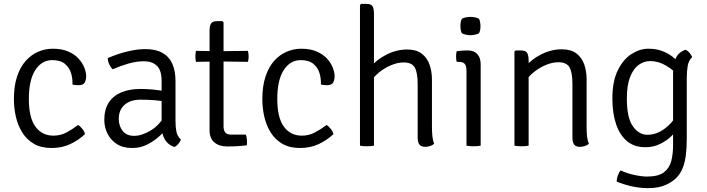

<svg xmlns="http://www.w3.org/2000/svg" viewBox="-20 -755 3666 995"><path d="M355.5 -317Q357 -346 348.5 -375.2Q340 -404.5 316.5 -424Q293 -443.5 251 -443.5Q196.5 -443.5 163 -392Q129.5 -340.5 129.5 -241.5Q129.5 -145.5 163.5 -98.8Q197.5 -52 257 -52Q294 -52 325.8 -69.2Q357.5 -86.5 385 -107.5Q396 -100.5 406.8 -87Q417.5 -73.5 420.5 -60Q386 -27.5 343 -7.8Q300 12 247 12Q193.5 12 156.2 -9.5Q119 -31 96 -67.5Q73 -104 62.5 -149Q52 -194 52 -241.5Q52 -309 68.5 -358.5Q85 -408 113.5 -439.8Q142 -471.5 178.2 -487Q214.5 -502.5 253 -502.5Q300.5 -502.5 333.8 -488Q367 -473.5 387.2 -451.2Q407.5 -429 417 -404.5Q426.5 -380 426.5 -360.5Q426.5 -341 419 -327.2Q411.5 -313.5 387 -313.5Q379 -313.5 371.5 -314.2Q364 -315 355.5 -317Z M520.5 -133Q520.5 -188.5 544 -224Q567.5 -259.5 609.8 -276.8Q652 -294 708 -294Q739 -294 775 -290.8Q811 -287.5 843 -279.5V-226.5Q813.5 -233.5 778 -236Q742.5 -238.5 709 -238.5Q656.5 -238.5 626 -212.2Q595.5 -186 595.5 -138.5Q595.5 -102 615.8 -76.5Q636 -51 675 -51Q714.5 -51 760.5 -78.5Q806.5 -106 838 -162L850.5 -94.5Q833.5 -74 806.2 -49.2Q779 -24.5 743.5 -6.2Q708 12 665 12Q616 12 584 -9.5Q552 -31 536.2 -64.2Q520.5 -97.5 520.5 -133ZM917.5 -31.5Q914 -21 904.5 -9.8Q895 1.5 884 7Q859 -2 844.8 -18Q830.5 -34 824.2 -55.8Q818 -77.5 817.5 -103.5V-335.5Q817.5 -391 793 -414.2Q768.5 -437.5 727 -437.5Q686.5 -437.5 645.2 -425.5Q604 -413.5 564 -396Q554 -404.5 546.2 -421.5Q538.5 -438.5 538.5 -454Q563.5 -465 595.8 -475.8Q628 -486.5 663.8 -493.5Q699.5 -500.5 734.5 -500.5Q786.5 -500.5 821 -481.5Q855.5 -462.5 872.5 -425.5Q889.5 -388.5 889.5 -334.5V-128.5Q889.5 -97 894.2 -73Q899 -49 917.5 -31.5Z M1066 -595Q1066 -619.5 1073.2 -632.5Q1080.5 -645.5 1105.5 -645.5H1132.5L1138.5 -639V-98.5Q1138.5 -80.5 1147.2 -69Q1156 -57.5 1178 -57.5H1254Q1260 -41 1260 -17.5Q1260 -13.5 1260 -9.5Q1260 -5.5 1259 -2Q1235.5 1 1211 2.5Q1186.5 4 1157.5 4Q1115.5 4 1090.8 -17.2Q1066 -38.5 1066 -79ZM1265 -491.5Q1268.5 -476 1268.5 -463Q1268.5 -448.5 1265 -434.5L1114 -436.5L995.5 -434.5Q992.5 -448.5 992.5 -463Q992.5 -476 995.5 -491.5L1113.5 -489.5Z M1643 -317Q1644.5 -346 1636 -375.2Q1627.5 -404.5 1604 -424Q1580.5 -443.5 1538.5 -443.5Q1484 -443.5 1450.5 -392Q1417 -340.5 1417 -241.5Q1417 -145.5 1451 -98.8Q1485 -52 1544.5 -52Q1581.5 -52 1613.2 -69.2Q1645 -86.5 1672.5 -107.5Q1683.5 -100.5 1694.2 -87Q1705 -73.5 1708 -60Q1673.5 -27.5 1630.5 -7.8Q1587.5 12 1534.5 12Q1481 12 1443.8 -9.5Q1406.5 -31 1383.5 -67.5Q1360.5 -104 1350 -149Q1339.5 -194 1339.5 -241.5Q1339.5 -309 1356 -358.5Q1372.5 -408 1401 -439.8Q1429.5 -471.5 1465.8 -487Q1502 -502.5 1540.5 -502.5Q1588 -502.5 1621.2 -488Q1654.5 -473.5 1674.8 -451.2Q1695 -429 1704.5 -404.5Q1714 -380 1714 -360.5Q1714 -341 1706.5 -327.2Q1699 -313.5 1674.5 -313.5Q1666.5 -313.5 1659 -314.2Q1651.5 -315 1643 -317Z M1918 0Q1903.5 3 1881.5 3Q1860 3 1845.5 0V-729L1851.5 -735H1878.5Q1903.5 -735 1910.8 -722.2Q1918 -709.5 1918 -684.5ZM2218.5 -95Q2218.5 -70.5 2220.8 -48.5Q2223 -26.5 2230 -10Q2222 -2.5 2209 1.8Q2196 6 2183.5 6Q2162.5 6 2153.5 -6Q2144.5 -18 2144.5 -42.5V-319Q2144.5 -378.5 2129.5 -405Q2114.5 -431.5 2071.5 -431.5Q2041 -431.5 2007 -417.2Q1973 -403 1943.8 -379.2Q1914.5 -355.5 1898 -326.5V-405Q1930.5 -445.5 1982.8 -472Q2035 -498.5 2090 -498.5Q2137 -498.5 2165.2 -477.2Q2193.5 -456 2206 -420.5Q2218.5 -385 2218.5 -342.5Z M2471 0Q2463.5 1.5 2454.2 2.2Q2445 3 2434.5 3Q2423.5 3 2414 2.2Q2404.5 1.5 2397.5 0V-386Q2397.5 -413.5 2388.5 -424Q2379.5 -434.5 2356 -434.5H2346.5Q2343.5 -448.5 2343.5 -462Q2343.5 -469 2344.2 -475.2Q2345 -481.5 2346.5 -489.5Q2363.5 -492 2376.2 -492.8Q2389 -493.5 2397 -493.5H2405.5Q2436.5 -493.5 2453.8 -474.5Q2471 -455.5 2471 -422ZM2366 -620Q2366 -642.5 2373.5 -657.5Q2380.5 -662 2393.5 -664.8Q2406.5 -667.5 2418 -667.5Q2428.5 -667.5 2442.5 -664.8Q2456.5 -662 2462.5 -657.5Q2466 -651 2468 -640.2Q2470 -629.5 2470 -620Q2470 -597.5 2462.5 -583Q2457 -578.5 2442.8 -575.5Q2428.5 -572.5 2418 -572.5Q2406.5 -572.5 2393.5 -575.5Q2380.5 -578.5 2373.5 -583Q2366 -597.5 2366 -620Z M2679.5 -493.5Q2705 -493.5 2712.2 -480.2Q2719.5 -467 2719.5 -442V0Q2712.5 1.5 2703 2.2Q2693.5 3 2683 3Q2672 3 2662.5 2.2Q2653 1.5 2646 0V-487.5L2652 -493.5ZM3020 -95Q3020 -70.5 3022.2 -48.5Q3024.5 -26.5 3032 -10Q3024 -2.5 3011 1.8Q2998 6 2985 6Q2964 6 2955.2 -6Q2946.5 -18 2946.5 -42.5V-320Q2946.5 -379 2931.5 -405.8Q2916.5 -432.5 2873 -432.5Q2842.5 -432.5 2808.5 -418.2Q2774.5 -404 2745.2 -380.2Q2716 -356.5 2699.5 -327.5V-406Q2732 -446.5 2784.2 -473Q2836.5 -499.5 2891.5 -499.5Q2939 -499.5 2967 -478.2Q2995 -457 3007.5 -421.5Q3020 -386 3020 -343.5Z M3567 -459Q3548.5 -441.5 3543.8 -412.8Q3539 -384 3539 -352V-38Q3539 12.5 3534.2 49Q3529.5 85.5 3519.5 111.8Q3509.5 138 3493.5 157.5Q3473 183 3434 201.5Q3395 220 3340.5 220Q3294.5 220 3250.8 209.8Q3207 199.5 3175.5 186Q3176 171 3181.8 154.5Q3187.5 138 3196.5 128Q3227 143 3266.5 151.5Q3306 160 3333 160Q3392 160 3420.8 137.8Q3449.5 115.5 3458.8 79Q3468 42.5 3468 0V-376Q3468 -416 3480.8 -449.8Q3493.5 -483.5 3533 -497.5Q3544.5 -492 3553.8 -480.8Q3563 -469.5 3567 -459ZM3153.5 -244.5Q3153.5 -334.5 3182 -391.5Q3210.5 -448.5 3253.2 -475.5Q3296 -502.5 3339.5 -502.5Q3380 -502.5 3410.8 -491Q3441.5 -479.5 3465 -461.2Q3488.5 -443 3507.5 -422.5L3499.5 -356Q3474.5 -389.5 3433.5 -414Q3392.5 -438.5 3349.5 -438.5Q3317 -438.5 3289.5 -418.5Q3262 -398.5 3245.2 -355.8Q3228.5 -313 3228.5 -244Q3228.5 -144 3260 -100.2Q3291.5 -56.5 3334.5 -56.5Q3380 -56.5 3421.2 -85.8Q3462.5 -115 3484 -155.5L3496 -92Q3483.5 -72.5 3459 -49Q3434.5 -25.5 3400.2 -8.8Q3366 8 3324 8Q3267.5 8 3229.8 -23.2Q3192 -54.5 3172.8 -111.5Q3153.5 -168.5 3153.5 -244.5Z"/></svg>

Font: Signika
Style: Regular
Weight: 300
Designer: Anna Giedry
Foundry: Anna Giedry
Version: Version 2.000